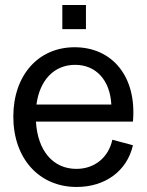

<svg xmlns="http://www.w3.org/2000/svg" viewBox="-20 -732 586 764"><path d="M285 12C397 12 485 -50 509 -154L427 -176C412 -106 357 -60 284 -60C191 -60 130 -132 123 -248H509C525 -428 426 -544 277 -544C132 -544 33 -432 33 -268C33 -102 135 12 285 12ZM228 -616H322V-712H228ZM125 -316C138 -413 195 -474 279 -474C362 -474 418 -413 423 -316Z"/></svg>

Font: Ronzino
Style: Regular
Weight: 400
Designer: Nunzio Mazzaferro
Foundry: Collletttivo
Version: Version 1.000;Glyphs 3.3 (3337)